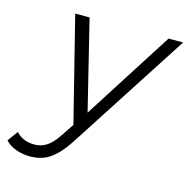

<svg xmlns="http://www.w3.org/2000/svg" viewBox="-208 -629 912 930"><g transform="rotate(15 247.5 -163.5)"><path d="M23 199Q-14 199 -48 187Q-82 175 -102 152L-64 100Q-29 138 29 138Q62 138 90.5 119.5Q119 101 150 53L187 -3L56 -526H128L238 -78L524 -526H597L213 68Q181 118 151.5 146.5Q122 175 91.5 187Q61 199 23 199Z"/></g></svg>

Font: Montserrat
Style: Italic
Weight: 400
Italic angle: -11.3°
Designer: Julieta Ulanovsky
Foundry: Julieta Ulanovsky
Version: Version 9.000; ttfautohint (v1.8.4.7-5d5b)